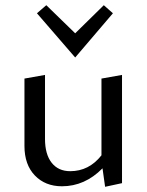

<svg xmlns="http://www.w3.org/2000/svg" viewBox="-20 -711 564 738"><path d="M414 -660 269 -490 122 -660 158 -691 269 -583 379 -691ZM370 -409 449 -423V-7L384 7L374 -64Q306 5 218 5Q154 5 114 -36.5Q74 -78 74 -150V-409L153 -423V-177Q153 -118 178.5 -85.5Q204 -53 250 -53Q322 -53 370 -114Z"/></svg>

Font: EauTestInfant Medium
Style: Regular
Weight: 500
Designer: Christian Thalmann (Catharsis Fonts)
Version: Version 0.001;PS 000.001;hotconv 1.0.88;makeotf.lib2.5.64775